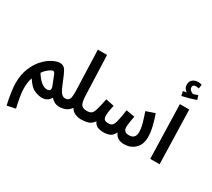

<svg xmlns="http://www.w3.org/2000/svg" viewBox="-212 -1354 2240 2024"><g transform="rotate(30 908.0 -342.0)"><path d="M151 249Q136 185 125.5 123Q115 61 115 18Q115 -13 119 -45Q123 -77 135 -110Q187 -27 239 -6.5Q291 14 326 14Q398 14 430 -45Q475 5 532 5Q595 5 595 -51Q595 -73 581.5 -88Q568 -103 542 -103Q514 -103 491 -133Q468 -163 437 -244Q406 -324 383 -362.5Q360 -401 312 -401Q278 -401 227.5 -376Q177 -351 127.5 -299Q78 -247 45 -167.5Q12 -88 12 22Q12 54 21 121Q30 188 49 271ZM292 -292Q306 -292 318 -265.5Q330 -239 365 -146Q385 -89 330 -89Q294 -89 256 -121Q218 -153 186 -207Q202 -235 237.5 -263.5Q273 -292 292 -292Z M859 -51Q859 -73 846 -88Q833 -103 806 -103Q757 -103 738.5 -131Q720 -159 717 -242L699 -721H587L604 -240Q607 -160 595 -131.5Q583 -103 541 -103L531 5Q626 5 671 -61Q691 -25 726.5 -10Q762 5 797 5Q859 5 859 -51Z M1507 -188Q1507 -244 1489.5 -315.5Q1472 -387 1450 -446L1344 -410Q1367 -346 1383 -287.5Q1399 -229 1399 -185Q1399 -103 1321 -103Q1283 -103 1268.5 -120.5Q1254 -138 1254 -164Q1254 -188 1260.5 -229.5Q1267 -271 1273 -301L1169 -319Q1155 -220 1143 -174Q1131 -128 1114.5 -115.5Q1098 -103 1070 -103Q1031 -103 1019 -119.5Q1007 -136 1008 -166Q1008 -195 1013.5 -224.5Q1019 -254 1027 -291L926 -312Q907 -216 893.5 -172Q880 -128 860.5 -115.5Q841 -103 805 -103L795 5Q844 5 883.5 -6Q923 -17 952 -59Q971 -18 1003.5 -6.5Q1036 5 1069 5Q1113 5 1146.5 -8.5Q1180 -22 1204 -69Q1232 5 1324 5Q1400 5 1453.5 -44.5Q1507 -94 1507 -188Z M1641 0 1623 -656H1737L1755 0ZM1760 -785 1744 -835Q1732 -831 1718.5 -826.5Q1705 -822 1689 -817Q1674 -821 1656.5 -835.5Q1639 -850 1639 -872Q1639 -904 1678 -904Q1686 -904 1695 -902Q1704 -900 1713 -899L1720 -947Q1699 -955 1675 -955Q1637 -955 1610 -933.5Q1583 -912 1583 -872Q1583 -847 1595 -828.5Q1607 -810 1624 -799Q1611 -797 1581 -791L1593 -738Q1685 -758 1760 -785Z"/></g></svg>

Font: Noto Sans Arabic UI ExtraCondensed Semi
Style: Regular
Weight: 600
Width: 3
Designer: Nadine Chahine - Monotype Design Team
Foundry: Monotype Imaging Inc.
Version: Version 1.900